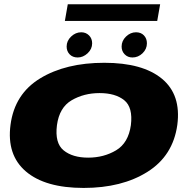

<svg xmlns="http://www.w3.org/2000/svg" viewBox="-20 -898 922 922"><path d="M381.5 4.5Q565.5 4.5 688.2 -72.8Q811 -150 831.5 -298.5Q850.5 -443 757.8 -519.8Q665 -596.5 481 -596.5Q296 -596.5 173 -521.8Q50 -447 30.5 -298.5Q11.5 -154 104.2 -74.8Q197 4.5 381.5 4.5ZM403.5 -141Q328.5 -141 285.5 -176Q242.5 -211 253.5 -297Q265 -382 324 -416.5Q383 -451 458 -451Q534 -451 576.5 -416.8Q619 -382.5 608.5 -297Q596.5 -211.5 537.5 -176.2Q478.5 -141 403.5 -141ZM353 -622Q379 -622 400.8 -642.2Q422.5 -662.5 422.5 -690Q422.5 -713 407.5 -728Q392.5 -743 370 -743Q343 -743 321.5 -722.5Q300 -702 300 -674.5Q300 -652 314.5 -637Q329 -622 353 -622ZM616 -622Q643.5 -622 664.5 -642.2Q685.5 -662.5 685.5 -690Q685.5 -713 671.2 -728Q657 -743 633 -743Q606.5 -743 585.2 -722.5Q564 -702 564 -674.5Q564 -652 578.8 -637Q593.5 -622 616 -622ZM291.5 -797.5H735L749 -877.5H305.5Z"/></svg>

Font: Anybody Expanded ExtraBold
Style: Italic
Weight: 800
Width: 7
Italic angle: -10°
Version: Version 1.113;gftools[0.9.25]